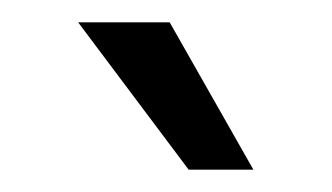

<svg xmlns="http://www.w3.org/2000/svg" viewBox="-20 -720 297 172"><path d="M132 -700H50L149 -568H207Z"/></svg>

Font: Space Cowgirl Light
Style: Regular
Weight: 300
Designer: Valery Marier
Foundry: Valery Marier
Version: Version 1.000;hotconv 1.0.109;makeotfexe 2.5.65596